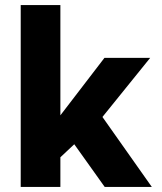

<svg xmlns="http://www.w3.org/2000/svg" viewBox="-20 -740 640 760"><path d="M62 0V-720H219V-283.5L393.5 -511H574.5L385.5 -277L581 0H394.5L274 -169L219 -117.5V0Z"/></svg>

Font: Chivo Mono Medium
Style: Regular
Weight: 500
Monospace: yes
Designer: Hector Gatti
Foundry: Omnibus-Type
Version: Version 1.008